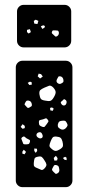

<svg xmlns="http://www.w3.org/2000/svg" viewBox="-20 -770 363 790"><path d="M77 -575Q66 -575 58 -583Q50 -591 50 -602V-723Q50 -734 58 -742Q66 -750 77 -750H246Q257 -750 265 -742Q273 -734 273 -723V-602Q273 -591 265 -583Q257 -575 246 -575ZM127 -689 119 -684 121 -673 134 -671 138 -684ZM165 -663 158 -666 148 -662 154 -651 163 -656ZM103 -650 91 -647V-638L98 -632L107 -638ZM208 -645Q202 -645 199 -645Q196 -645 194 -640Q192 -635 194 -632.5Q196 -630 200 -627Q204 -623 207 -620.5Q210 -618 215 -621Q224 -627 222 -638Q220 -644 217 -644Q214 -644 208 -645ZM72 0Q61 0 53 -8Q45 -16 45 -27V-493Q45 -504 53 -512Q61 -520 72 -520H251Q262 -520 270 -512Q278 -504 278 -493V-27Q278 -16 270 -8Q262 0 251 0ZM149 -465 139 -467 135 -456 145 -447 156 -455ZM241 -441Q239 -454 228 -456Q222 -457 220 -454Q218 -451 215 -445Q210 -436 215 -430Q223 -422 231 -426Q237 -429 239.5 -431.5Q242 -434 241 -441ZM110 -432 103 -434 94 -429 101 -420 111 -422ZM199 -410Q189 -420 181.5 -417Q174 -414 162 -409Q151 -404 146 -399.5Q141 -395 142 -383Q144 -369 148 -363.5Q152 -358 166 -356Q180 -353 187 -355Q194 -357 201 -369Q209 -382 209 -390.5Q209 -399 199 -410ZM248 -360Q244 -363 242 -361Q240 -359 237 -356Q233 -353 231 -351Q229 -349 231 -345Q236 -335 244 -336Q252 -337 254 -348Q255 -356 248 -360ZM111 -341Q109 -354 98 -356Q91 -357 88.5 -354.5Q86 -352 83 -346Q80 -341 82 -338.5Q84 -336 88 -332Q91 -328 93.5 -326.5Q96 -325 100 -327Q106 -330 109 -332.5Q112 -335 111 -341ZM201 -323 194 -328 186 -326 187 -316 197 -314ZM176 -278Q172 -284 168 -283Q164 -282 157 -279Q149 -277 144.5 -276Q140 -275 140 -267Q140 -258 143 -254.5Q146 -251 155 -248Q162 -246 164.5 -249.5Q167 -253 172 -259Q176 -265 178.5 -268.5Q181 -272 176 -278ZM255 -264Q251 -272 246.5 -273Q242 -274 234 -273Q226 -272 223 -269Q220 -266 218 -258Q217 -250 219.5 -246.5Q222 -243 229 -239Q240 -233 250 -242Q256 -248 257.5 -252.5Q259 -257 255 -264ZM82 -252 73 -259 65 -248 73 -240 82 -243ZM154 -217Q150 -227 143 -226Q132 -225 130 -216Q129 -208 138 -203Q146 -198 153 -203Q158 -208 154 -217ZM89 -201Q84 -205 81 -207.5Q78 -210 72 -206Q67 -202 68 -198.5Q69 -195 72 -188Q74 -182 75.5 -179Q77 -176 83 -176Q92 -176 96.5 -177Q101 -178 103 -186Q105 -193 100.5 -195Q96 -197 89 -201ZM237 -188Q234 -199 229 -203Q224 -207 212 -208Q201 -209 197 -204.5Q193 -200 189 -190Q184 -178 183.5 -171.5Q183 -165 192 -158Q202 -149 209 -149Q216 -149 227 -156Q238 -163 239 -169.5Q240 -176 237 -188ZM132 -158 121 -159V-149L127 -141L133 -149ZM78 -154 72 -146V-138L81 -135L87 -145ZM217 -119 210 -129 201 -120 204 -109 215 -110ZM163 -110Q157 -120 152 -124Q147 -128 135 -125Q124 -123 122 -117Q120 -111 119 -99Q118 -89 121.5 -85Q125 -81 134 -78Q144 -73 150 -71Q156 -69 164 -78Q172 -87 171 -93.5Q170 -100 163 -110ZM254 -121 248 -125 239 -120 245 -113 254 -111ZM211 -91Q204 -92 201.5 -88Q199 -84 196 -78Q193 -73 194.5 -70Q196 -67 200 -63Q205 -59 207.5 -56Q210 -53 215 -56Q226 -61 224 -73Q223 -81 221 -85Q219 -89 211 -91Z"/></svg>

Font: Rubik Moonrocks
Style: Regular
Weight: 400
Designer: Hubert and Fischer, NaN
Foundry: Hubert and Fischer, NaN
Version: Version 2.200